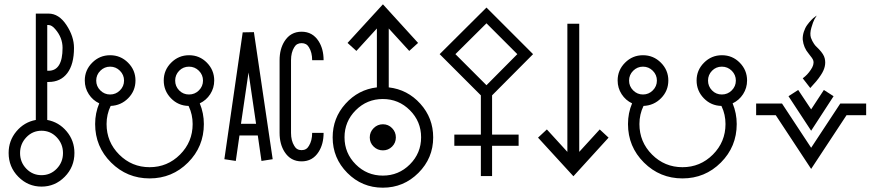

<svg xmlns="http://www.w3.org/2000/svg" viewBox="-20 -750 4060 890"><path d="M146 -194V-687H205Q253 -687 288 -634Q323 -581 323 -528Q323 -452 292 -411Q261 -370 205 -370H199V-194Q253 -184 289 -141Q325 -98 325 -41Q325 24 280 69.5Q235 115 172.5 115Q110 115 65 69.5Q20 24 20 -41Q20 -98 56 -141Q92 -184 146 -194ZM243 32Q272 2 272 -40.5Q272 -83 243 -113.5Q214 -144 172.5 -144Q131 -144 102 -113.5Q73 -83 73 -40.5Q73 2 102 32Q131 62 172.5 62Q214 62 243 32ZM199 -634V-422H205Q270 -422 270 -528Q270 -576 236 -615Q220 -634 205 -634Z M906 -271Q925 -225 925 -175Q925 -70 851.5 3.5Q778 77 673.5 77Q569 77 495 3.5Q421 -70 421 -175Q421 -226 440 -271Q410 -285 391.5 -313.5Q373 -342 373 -377Q373 -425 407.5 -459.5Q442 -494 490.5 -494Q539 -494 573.5 -459.5Q608 -425 608 -377Q608 -329 574.5 -295Q541 -261 493 -259Q474 -220 474 -175Q474 -92 532.5 -33.5Q591 25 673.5 25Q756 25 814.5 -33.5Q873 -92 873 -175Q873 -219 855 -257Q854 -258 854 -259Q806 -260 772.5 -294.5Q739 -329 739 -377Q739 -425 773.5 -459.5Q808 -494 856.5 -494Q905 -494 939 -459.5Q973 -425 973 -377Q973 -342 954.5 -313.5Q936 -285 906 -271ZM445 -331Q464 -312 490.5 -312Q517 -312 536 -331Q555 -350 555 -376.5Q555 -403 536 -422Q517 -441 490.5 -441Q464 -441 445 -422Q426 -403 426 -376.5Q426 -350 445 -331ZM810.5 -331Q829 -312 856 -312Q883 -312 902 -331Q921 -350 921 -376.5Q921 -403 902 -422Q883 -441 856 -441Q829 -441 810.5 -422Q792 -403 792 -376.5Q792 -350 810.5 -331Z M1480 -471H1427Q1427 -507 1412 -531Q1401 -550 1378 -550Q1355 -550 1344 -531Q1329 -507 1329 -471V-134Q1329 -98 1344 -74Q1355 -54 1378 -54Q1401 -54 1412 -74Q1427 -98 1427 -134H1480Q1480 -82 1457 -46Q1429 -2 1378 -2Q1327 -2 1299 -46Q1276 -82 1276 -134V-471Q1276 -523 1299 -559Q1327 -603 1378 -603Q1429 -603 1457 -559Q1480 -523 1480 -471ZM1020 -12 1073 -4 1090 -122H1175L1192 -4L1244 -12L1157 -601L1105 -600ZM1167 -176H1097L1132 -414Z M1712 -156Q1730 -174 1755 -174Q1780 -174 1797.5 -156Q1815 -138 1815 -113Q1815 -88 1797.5 -70.5Q1780 -53 1755 -53Q1730 -53 1712 -70.5Q1694 -88 1694 -113Q1694 -138 1712 -156ZM1880 -239Q1828 -291 1754.5 -291Q1681 -291 1629 -239Q1577 -187 1577 -113.5Q1577 -40 1629 12Q1681 64 1754.5 64Q1828 64 1880 12Q1932 -40 1932 -113.5Q1932 -187 1880 -239ZM1782 -345Q1869 -335 1928.5 -269Q1988 -203 1988 -113Q1988 -17 1919.5 51.5Q1851 120 1754.5 120Q1658 120 1590 51.5Q1522 -17 1522 -113Q1522 -203 1581.5 -269Q1641 -335 1727 -345V-618L1632 -514L1591 -551L1755 -730L1918 -551L1877 -514L1782 -618Z M2209 -308 2018 -499 2235 -715 2451 -499 2261 -308V-126H2384V-74H2261V66H2209V-74H2086V-126H2209ZM2091 -499 2235 -355 2378 -499 2235 -642Z M2610 -640H2665V-46L2760 -150L2801 -112L2638 67L2474 -112L2515 -150L2610 -46Z M3376 -271Q3395 -225 3395 -175Q3395 -70 3321.5 3.5Q3248 77 3143.5 77Q3039 77 2965 3.5Q2891 -70 2891 -175Q2891 -226 2910 -271Q2880 -285 2861.5 -313.5Q2843 -342 2843 -377Q2843 -425 2877.5 -459.5Q2912 -494 2960.5 -494Q3009 -494 3043.5 -459.5Q3078 -425 3078 -377Q3078 -329 3044.5 -295Q3011 -261 2963 -259Q2944 -220 2944 -175Q2944 -92 3002.5 -33.5Q3061 25 3143.5 25Q3226 25 3284.5 -33.5Q3343 -92 3343 -175Q3343 -219 3325 -257Q3324 -258 3324 -259Q3276 -260 3242.5 -294.5Q3209 -329 3209 -377Q3209 -425 3243.5 -459.5Q3278 -494 3326.5 -494Q3375 -494 3409 -459.5Q3443 -425 3443 -377Q3443 -342 3424.5 -313.5Q3406 -285 3376 -271ZM2915 -331Q2934 -312 2960.5 -312Q2987 -312 3006 -331Q3025 -350 3025 -376.5Q3025 -403 3006 -422Q2987 -441 2960.5 -441Q2934 -441 2915 -422Q2896 -403 2896 -376.5Q2896 -350 2915 -331ZM3280.5 -331Q3299 -312 3326 -312Q3353 -312 3372 -331Q3391 -350 3391 -376.5Q3391 -403 3372 -422Q3353 -441 3326 -441Q3299 -441 3280.5 -422Q3262 -403 3262 -376.5Q3262 -350 3280.5 -331Z M3740 -65 3875 -270H3995V-216H3904L3740 33L3576 -216H3485V-270H3605ZM3740 -243 3799 -333 3844 -304 3740 -144 3635 -304 3680 -333ZM3736 -342 3701 -387Q3723 -403 3738 -426Q3755 -450 3750 -469Q3748 -478 3728 -502Q3705 -529 3701 -566Q3700 -584 3706 -602.5Q3712 -621 3721.5 -634Q3731 -647 3741 -657.5Q3751 -668 3759 -673L3766 -678Q3761 -671 3755 -660Q3749 -649 3741 -621.5Q3733 -594 3739 -575Q3742 -567 3745.5 -560Q3749 -553 3753.5 -546.5Q3758 -540 3760 -538Q3762 -536 3769 -529Q3776 -522 3776 -522Q3799 -498 3803 -479Q3812 -442 3785 -402Q3776 -388 3763.5 -373Q3751 -358 3743 -350Z"/></svg>

Font: Astronomicon
Style: Regular
Weight: 400
Version: Version 1.1